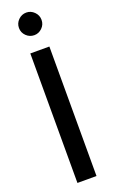

<svg xmlns="http://www.w3.org/2000/svg" viewBox="-183 -1006 617 1045"><g transform="rotate(-20 125.0 -483.5)"><path d="M125 -835.9Q98.1 -835.9 78.6 -855Q59.1 -874 59.1 -901.1Q59.1 -928.2 78.6 -947.5Q98.1 -966.8 125 -966.8Q150.9 -966.8 170.4 -947.5Q189.9 -928.2 189.9 -901.1Q189.9 -874 170.4 -855Q150.9 -835.9 125 -835.9ZM69.8 -750H180.2V0H69.8Z"/></g></svg>

Font: Oakes Grotesk
Style: Medium
Weight: 500
Designer: Samuel Oakes
Foundry: Samuel Oakes
Version: Version 1.0 | wf-rip DC20170320